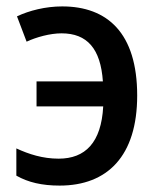

<svg xmlns="http://www.w3.org/2000/svg" viewBox="-20 -569 496 599"><path d="M166 10C315 10 408 -82 408 -271C408 -466 315 -549 174 -549C122 -549 71 -536 33 -518L63 -439C93 -453 136 -465 172 -465C252 -465 294 -417 301 -315H94V-237H302C296 -124 246 -74 163 -74C113 -74 70 -88 31 -106V-21C68 0 111 10 166 10Z"/></svg>

Font: Noto Sans SemiCondensed Medium
Style: Regular
Weight: 500
Width: 4
Designer: Monotype Design Team
Foundry: Monotype Imaging Inc.
Version: Version 2.013